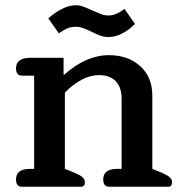

<svg xmlns="http://www.w3.org/2000/svg" viewBox="-20 -711 691 731"><path d="M329 -590Q310 -599 296.5 -604Q283 -609 268 -609Q250 -609 236 -603Q222 -597 204 -584L164 -641Q188 -663 216 -677Q244 -691 268 -691Q283 -691 296.5 -686Q310 -681 332 -671Q355 -661 367 -656.5Q379 -652 393 -652Q421 -652 454 -677L494 -620Q470 -596 444 -583Q418 -570 394 -570Q378 -570 363 -575Q348 -580 329 -590ZM41 -28Q41 -68 94 -68H110V-423H64Q41 -423 41 -451Q41 -471 55 -481Q69 -491 94 -491H222V-427H225Q308 -501 395 -501Q467 -501 513.5 -459.5Q560 -418 560 -346V-68L599 -52Q619 -43 627 -35.5Q635 -28 635 -17Q635 0 620 0H396Q373 0 373 -28Q373 -68 426 -68H443V-336Q443 -378 421 -401.5Q399 -425 356 -425Q323 -425 289 -406.5Q255 -388 227 -358V-68L267 -52Q287 -43 295 -35.5Q303 -28 303 -17Q303 0 288 0H64Q41 0 41 -28Z"/></svg>

Font: MaitreeSemiBold
Style: Regular
Weight: 600
Designer: CadsonDemak Team
Foundry: CadsonDemak
Version: Version 1.000